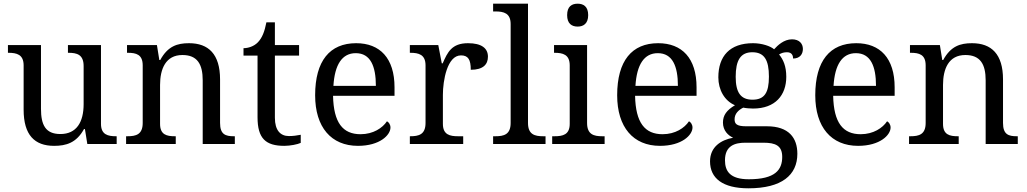

<svg xmlns="http://www.w3.org/2000/svg" viewBox="-20 -780 5561 1040"><path d="M273 10C338 10 394 -6 435 -81H440L453 0H612V-42H609C565 -42 527 -50 527 -109V-536H348V-494H351C396 -494 433 -485 433 -422V-216C433 -119 395 -54 307 -54C226 -54 202 -104 202 -191V-536H23V-494H26C70 -494 108 -485 108 -426V-186C108 -49 167 10 273 10Z M663 0H932V-42H927C883 -42 847 -50 847 -109V-320C847 -406 877 -482 968 -482C1049 -482 1078 -432 1078 -345V0H1252V-42H1247C1202 -42 1172 -51 1172 -114V-350C1172 -487 1109 -546 1004 -546C940 -546 889 -530 848 -455H843L830 -536H668V-494H673C717 -494 753 -485 753 -426V-114C753 -51 716 -42 671 -42H663Z M1520 10C1552 10 1592 2 1609 -6V-50C1588 -46 1569 -43 1545 -43C1499 -43 1469 -74 1469 -142V-479H1600V-536H1469V-659H1423C1413 -608 1400 -575 1377 -551C1355 -528 1323 -519 1299 -519V-479H1375V-145C1375 -30 1419 10 1520 10Z M1919 10C2038 10 2095 -49 2095 -89C2095 -106 2085 -119 2076 -123C2052 -87 2002 -53 1933 -53C1837 -53 1787 -115 1784 -261H2117V-307C2117 -465 2038 -546 1909 -546C1767 -546 1687 -451 1687 -264C1687 -91 1774 10 1919 10ZM2016 -315H1786C1793 -430 1833 -492 1907 -492C1987 -492 2016 -421 2016 -315Z M2200 0H2489V-42H2461C2417 -42 2379 -50 2379 -109V-266C2379 -343 2402 -480 2477 -480C2516 -480 2530 -457 2530 -402C2597 -402 2623 -431 2623 -473C2623 -519 2588 -546 2515 -546C2427 -546 2404 -497 2378 -437H2373L2354 -536H2200V-494H2203C2247 -494 2285 -485 2285 -426V-114C2285 -51 2248 -42 2203 -42H2200Z M2651 0H2935V-42H2922C2877 -42 2840 -51 2840 -114V-760H2651V-718H2664C2708 -718 2746 -709 2746 -650V-114C2746 -51 2709 -42 2664 -42H2651Z M3109 -636C3140 -636 3166 -652 3166 -698C3166 -745 3140 -760 3109 -760C3077 -760 3052 -745 3052 -698C3052 -652 3077 -636 3109 -636ZM2971 0H3255V-42H3242C3197 -42 3160 -51 3160 -114V-536H2981V-494H2984C3028 -494 3066 -485 3066 -426V-109C3066 -50 3028 -42 2984 -42H2971Z M3555 10C3674 10 3731 -49 3731 -89C3731 -106 3721 -119 3712 -123C3688 -87 3638 -53 3569 -53C3473 -53 3423 -115 3420 -261H3753V-307C3753 -465 3674 -546 3545 -546C3403 -546 3323 -451 3323 -264C3323 -91 3410 10 3555 10ZM3652 -315H3422C3429 -430 3469 -492 3543 -492C3623 -492 3652 -421 3652 -315Z M4034 240C4215 240 4299 168 4299 53C4299 -33 4253 -96 4134 -96H4021C3969 -96 3959 -110 3959 -134C3959 -164 3980 -184 4006 -197C4019 -194 4043 -192 4059 -192C4180 -192 4239 -265 4239 -364C4239 -421 4223 -457 4200 -485C4213 -493 4226 -497 4243 -497C4270 -497 4276 -478 4276 -463C4313 -463 4329 -487 4329 -515C4329 -543 4310 -567 4270 -567C4226 -567 4192 -534 4173 -513C4154 -530 4107 -546 4059 -546C3933 -546 3871 -476 3871 -361C3871 -294 3904 -234 3961 -210C3916 -183 3896 -156 3896 -116C3896 -73 3924 -46 3951 -34C3885 -22 3826 16 3826 94C3826 186 3895 240 4034 240ZM4056 -240C3992 -240 3965 -279 3965 -364C3965 -453 3991 -497 4055 -497C4120 -497 4145 -455 4145 -365C4145 -278 4121 -240 4056 -240ZM4036 191C3934 191 3907 147 3907 88C3907 9 3961 -7 4017 -7H4115C4181 -7 4217 9 4217 70C4217 140 4179 191 4036 191Z M4628 10C4747 10 4804 -49 4804 -89C4804 -106 4794 -119 4785 -123C4761 -87 4711 -53 4642 -53C4546 -53 4496 -115 4493 -261H4826V-307C4826 -465 4747 -546 4618 -546C4476 -546 4396 -451 4396 -264C4396 -91 4483 10 4628 10ZM4725 -315H4495C4502 -430 4542 -492 4616 -492C4696 -492 4725 -421 4725 -315Z M4904 0H5173V-42H5168C5124 -42 5088 -50 5088 -109V-320C5088 -406 5118 -482 5209 -482C5290 -482 5319 -432 5319 -345V0H5493V-42H5488C5443 -42 5413 -51 5413 -114V-350C5413 -487 5350 -546 5245 -546C5181 -546 5130 -530 5089 -455H5084L5071 -536H4909V-494H4914C4958 -494 4994 -485 4994 -426V-114C4994 -51 4957 -42 4912 -42H4904Z"/></svg>

Font: Noto Serif Balinese
Style: Regular
Weight: 400
Designer: Monotype Design Team
Foundry: Monotype Imaging Inc.
Version: Version 2.005